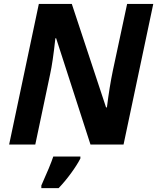

<svg xmlns="http://www.w3.org/2000/svg" viewBox="-20 -734 798 975"><path d="M177.2 -713.9H344.7L518.6 -188.5H522.9Q535.6 -291.5 553.2 -376L625.5 -713.9H758.3L607.4 0H439.5L265.1 -539.6H261.2Q248 -417.5 234.4 -356.4L159.2 0H26.4ZM250.5 61H388.2V70.8Q371.1 104 340.6 145.8Q310.1 187.5 277.8 221.2H189.9V208Q235.4 106.9 250.5 61Z"/></svg>

Font: Viking Open Sans
Style: Bold Italic
Weight: 700
Italic angle: -12°
Foundry: Ascender Corporation
Version: Version 2.000